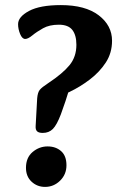

<svg xmlns="http://www.w3.org/2000/svg" viewBox="-20 -716 460 754"><path d="M420 -556Q420 -508 395.5 -470.5Q371 -433 333 -404Q295 -375 253 -355Q211 -335 175 -321L259 -388Q235 -309 219 -267Q203 -225 187.5 -209.5Q172 -194 148 -194Q132 -194 125.5 -200.5Q119 -207 120 -221L126 -330Q128 -353 136 -363Q144 -373 170 -390Q226 -427 253 -460Q280 -493 280 -540Q280 -578 264 -598.5Q248 -619 211 -619Q174 -619 149 -605Q124 -591 107 -577Q90 -563 79 -563Q67 -563 59 -582.5Q51 -602 51 -621Q51 -650 94 -673Q137 -696 219 -696Q315 -696 367.5 -656Q420 -616 420 -556ZM157 18Q126 18 104 -2.5Q82 -23 82 -57Q82 -97 108 -119Q134 -141 167 -141Q199 -141 220 -122.5Q241 -104 241 -67Q241 -31 216 -6.5Q191 18 157 18Z"/></svg>

Font: Alkatra Medium
Style: Regular
Weight: 500
Designer: Suman Bhandary
Version: Version 1.100;gftools[0.9.22]